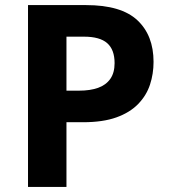

<svg xmlns="http://www.w3.org/2000/svg" viewBox="-20 -785 668 754"><path d="M318 -765Q456 -765 519.5 -705.5Q583 -646 583 -542Q583 -495 569 -452.5Q555 -410 522.5 -376.5Q490 -343 437 -324Q384 -305 306 -305H241V-51H90V-765ZM310 -641H241V-429H291Q334 -429 365 -440Q396 -451 413 -475Q430 -499 430 -537Q430 -590 401 -615.5Q372 -641 310 -641Z"/></svg>

Font: Noto Sans Tamil UI
Style: Regular
Weight: 400
Designer: Jelle Bosma - Monotype Design Team
Foundry: Monotype Imaging Inc.
Version: Version 2.004